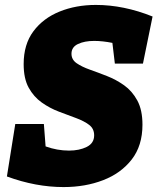

<svg xmlns="http://www.w3.org/2000/svg" viewBox="-20 -744 639 779"><path d="M238 15Q125 15 8 -28L42 -241H158L165 -150Q212 -133 260 -133Q302 -133 332 -148Q362 -163 362 -195Q362 -222 341.5 -237.5Q321 -253 288.5 -265Q256 -277 219 -291Q182 -305 149.5 -328Q117 -351 96.5 -388Q76 -425 76 -484Q76 -564 115.5 -617Q155 -670 221.5 -697Q288 -724 369 -724Q482 -724 599 -677L560 -486H446L436 -570Q396 -578 362 -578Q323 -578 296.5 -565.5Q270 -553 270 -526Q270 -502 291 -487.5Q312 -473 344.5 -461.5Q377 -450 414 -435.5Q451 -421 483.5 -398Q516 -375 537 -336.5Q558 -298 558 -238Q558 -153 514.5 -97Q471 -41 398.5 -13Q326 15 238 15Z"/></svg>

Font: Bitter Black
Style: Italic
Weight: 900
Italic angle: -9°
Designer: Sol Matas, and Bitter project Authors
Foundry: Sol Matas
Version: Version 2.001